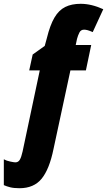

<svg xmlns="http://www.w3.org/2000/svg" viewBox="-62 -744 560 1004"><path d="M40 240.2Q10.7 240.2 -8.5 235.4Q-27.8 230.5 -42 224.1V88.9Q-28.3 96.7 -8.3 100.8Q11.7 105 18.1 105Q33.7 105 41.7 91.1Q49.8 77.1 56.2 47.9L146 -376H90.8L108.9 -459L171.9 -503.9L183.1 -544.9Q199.7 -612.8 222.7 -651.9Q245.6 -690.9 279.1 -707.5Q312.5 -724.1 359.9 -724.1Q416 -724.1 478 -695.8L422.9 -576.2Q406.2 -583.5 396 -586.2Q385.7 -588.9 377.9 -588.9Q360.8 -588.9 353.3 -574Q345.7 -559.1 340.8 -541L334 -508.8H415L387.2 -376H306.2L217.8 35.2Q196.3 140.6 155.8 190.4Q115.2 240.2 40 240.2Z"/></svg>

Font: Open Sans Condensed ExtraBold
Style: Italic
Weight: 800
Width: 3
Italic angle: -12°
Designer: Monotype Design Team
Foundry: Monotype Imaging Inc.
Version: Version 3.003; ttfautohint (v1.8.4)